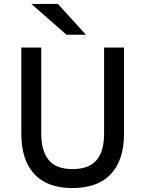

<svg xmlns="http://www.w3.org/2000/svg" viewBox="-20 -941 736 973"><path d="M348 12Q261.5 12 203.8 -20.2Q146 -52.5 117 -114.2Q88 -176 88 -264.5V-700H189V-264.5Q189 -177 226.5 -130.5Q264 -84 348 -84Q401.5 -84 437 -103.5Q472.5 -123 490 -162.8Q507.5 -202.5 507.5 -264.5V-700H608.5V-264.5Q608.5 -194.5 590.8 -142.5Q573 -90.5 539.2 -56Q505.5 -21.5 457 -4.8Q408.5 12 348 12ZM317 -765 139 -921H273.5L415.5 -765Z"/></svg>

Font: Overpass Medium
Style: Regular
Weight: 500
Designer: Delve Withrington, Dave Bailey, Thomas Jockin
Foundry: Delve Fonts LLC
Version: Version 4.000